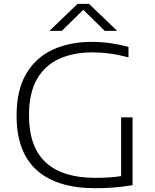

<svg xmlns="http://www.w3.org/2000/svg" viewBox="-20 -965 800 990"><path d="M472.5 5.5Q272.5 5.5 169 -88Q65.5 -181.5 65.5 -368.5Q65.5 -500.5 115 -584.5Q164.5 -668.5 251.8 -708.8Q339 -749 452 -749Q500 -749 545.8 -742.8Q591.5 -736.5 642.5 -723.5V-669Q586 -684 541.2 -689.5Q496.5 -695 456 -695Q360 -695 286.2 -662Q212.5 -629 171 -557.5Q129.5 -486 129.5 -370Q129.5 -207.5 215.8 -127.8Q302 -48 471 -48Q510 -48 543 -50.2Q576 -52.5 604.5 -57V-360H663.5V-10Q607.5 -1 564 2.2Q520.5 5.5 472.5 5.5ZM235 -806 380 -945H439L584 -806H520L409.5 -914.5L299 -806Z"/></svg>

Font: Encode Sans Expanded Light
Style: Regular
Weight: 300
Width: 7
Designer: Multiple Designers
Foundry: Impallari Type
Version: Version 3.000; ttfautohint (v1.8.3) -l 8 -r 50 -G 200 -x 14 